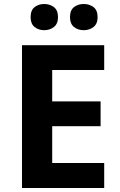

<svg xmlns="http://www.w3.org/2000/svg" viewBox="-20 -940 600 960"><path d="M501 0H90V-714H501V-590H241V-433H483V-309H241V-125H501ZM133 -854Q133 -889 153 -904.5Q173 -920 201 -920Q229 -920 249.5 -904.5Q270 -889 270 -854Q270 -821 249.5 -805Q229 -789 201 -789Q173 -789 153 -805Q133 -821 133 -854ZM330 -854Q330 -889 350 -904.5Q370 -920 399 -920Q427 -920 447.5 -904.5Q468 -889 468 -854Q468 -821 447.5 -805Q427 -789 399 -789Q370 -789 350 -805Q330 -821 330 -854Z"/></svg>

Font: Noto Sans Bengali
Style: Bold
Weight: 700
Designer: Jelle Bosma - Monotype Design Team
Foundry: Monotype Imaging Inc.
Version: Version 2.003; ttfautohint (v1.8.4.7-5d5b)